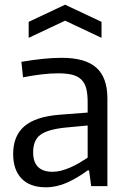

<svg xmlns="http://www.w3.org/2000/svg" viewBox="-20 -792 544 817"><path d="M175 5Q108 5 72 -32Q36 -69 36 -137Q36 -214 84 -255Q132 -296 235 -304L353 -313V-357Q353 -392 347 -415.5Q341 -439 326 -453.5Q311 -468 287 -474Q263 -480 227 -480Q196 -480 157.5 -475.5Q119 -471 78 -463L71 -529Q119 -537 161.5 -541.5Q204 -546 243 -546Q343 -546 390 -504Q437 -462 437 -373V0H368L359 -67H353Q310 -35 265.5 -15Q221 5 175 5ZM204 -61Q222 -61 241 -66Q260 -71 279.5 -79.5Q299 -88 317.5 -99Q336 -110 353 -121V-258L257 -249Q182 -241 151.5 -218Q121 -195 121 -144Q121 -61 204 -61ZM102 -699 257 -772 412 -699V-631L257 -704L102 -631Z"/></svg>

Font: Encode Sans Narrow
Style: Regular
Weight: 400
Designer: Pablo Impallari, Andres Torresi
Foundry: Pablo Impallari, Andres Torresi
Version: Version 1.000; ttfautohint (v1.00) -l 8 -r 50 -G 200 -x 14 -